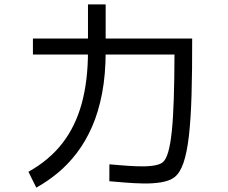

<svg xmlns="http://www.w3.org/2000/svg" viewBox="-20 -820 1040 876"><path d="M478.9 6.9 479 -70.3Q499 -68.7 533.3 -65.8Q567.6 -62.8 605.7 -61.3Q643.8 -59.8 675.2 -63.7Q706.6 -67.5 721.5 -78.8Q737.2 -90.8 747.4 -126.2Q757.7 -161.6 763.9 -221.6Q770.1 -281.7 772.9 -368.7Q775.7 -455.8 776.1 -571.2H130.2V-644.1H856.8Q857.2 -497.5 853.9 -387.1Q850.7 -276.6 841.8 -199.5Q832.9 -122.4 816.8 -76.2Q800.8 -30 775.5 -11.1Q752.8 5.7 715.2 11.8Q677.6 17.9 633.9 17.1Q590.3 16.3 549.1 12.8Q507.9 9.3 478.9 6.9ZM145.6 36.1 109.7 -36.3Q203.8 -88.6 263.8 -165.5Q323.8 -242.3 352.6 -346.7Q381.4 -451.1 381.4 -584.8V-800H462.1V-584.8Q462.1 -479.7 445.8 -394.5Q429.6 -309.3 400.1 -242Q370.6 -174.7 330.7 -122.4Q290.8 -70.2 244 -31.4Q197.2 7.3 145.6 36.1Z"/></svg>

Font: Murecho Thin
Style: Regular
Weight: 100
Designer: Neil Summerour
Foundry: Positype
Version: Version 1.010